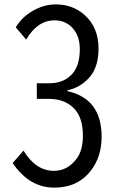

<svg xmlns="http://www.w3.org/2000/svg" viewBox="-20 -820 540 881"><path d="M148.9 -438H207Q275.4 -438 314.5 -484.4Q346.2 -522.9 346.2 -595.2Q346.2 -647 320.8 -681.6Q288.1 -726.6 230.5 -726.6Q151.4 -726.6 100.1 -638.2L52.2 -694.8Q81.5 -742.2 129.9 -770Q181.2 -799.8 235.8 -799.8Q312 -799.8 365.7 -753.4Q432.1 -696.3 432.1 -596.7Q432.1 -511.2 389.2 -463.4Q346.7 -417 289.1 -405.8V-401.9Q446.3 -367.2 446.3 -192.9Q446.3 -102.1 398.4 -39.1Q337.9 41 229 41Q114.7 41 38.1 -71.8L87.9 -128.9Q144 -36.1 228 -36.1Q288.6 -36.1 330.6 -90.3Q360.4 -128.9 360.4 -196.8Q360.4 -284.2 316.4 -325.7Q274.4 -366.2 205.1 -366.2H148.9Z"/></svg>

Font: BIZ UDGothic
Style: Regular
Weight: 400
Monospace: yes
Designer: TypeBank Co., Ltd.
Foundry: Morisawa Inc.
Version: Version 1.05